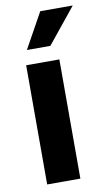

<svg xmlns="http://www.w3.org/2000/svg" viewBox="-85 -775 460 818"><g transform="rotate(-10 145.5 -366.0)"><path d="M51 0V-515.6H194.6V0ZM65.4 -579.1 150.1 -732H290.7L166.9 -579.1Z"/></g></svg>

Font: Inter Khmer Looped
Style: Regular
Weight: 400
Designer: Rasmus Andersson, Sovichet Tep
Foundry: Anagata Design
Version: Version 1.000